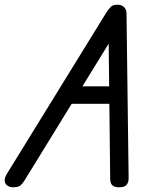

<svg xmlns="http://www.w3.org/2000/svg" viewBox="-59 -792 659 812"><path d="M-5 0Q-17 0 -27 -6.5Q-37 -13 -39 -25Q-41 -37 -31 -55L392 -741Q401 -754 409.5 -763Q418 -772 438 -772Q457 -772 466.5 -761Q476 -750 476 -738L485 -39Q485 -21 476.5 -10.5Q468 0 445 0Q428 0 420 -5.5Q412 -11 409.5 -19Q407 -27 407 -35L400 -669L433 -660L46 -31Q34 -12 25 -6Q16 0 -5 0ZM203 -353 244 -427H442L444 -353Z"/></svg>

Font: Edu TAS Beginner Medium
Style: Regular
Weight: 500
Version: Version 1.003